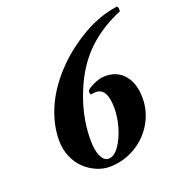

<svg xmlns="http://www.w3.org/2000/svg" viewBox="-119 -721 746 820"><g transform="rotate(-20 254.5 -310.5)"><path d="M354 -365.2Q409.7 -365.2 441.4 -326.7Q473.1 -288.1 473.1 -222.7Q473.1 -160.6 441.2 -107.7Q409.2 -54.7 355.5 -24.4Q301.8 5.9 240.7 5.9Q210.9 5.9 181.9 -6.8Q152.8 -19.5 128.9 -42Q105 -64.5 90.3 -99.1Q75.7 -133.8 75.7 -173.8Q75.7 -243.7 106.4 -316.2Q137.2 -388.7 199.7 -456.1Q255.9 -517.1 336.4 -565.9Q417 -614.7 503.4 -627Q511.2 -621.6 508.3 -603.5Q418 -565.4 356.9 -508.1Q295.9 -450.7 257.3 -367.2Q202.6 -248.5 202.6 -129.9Q202.6 -81.1 215.6 -54.7Q228.5 -28.3 248.5 -28.3Q274.4 -28.3 297.4 -61.5Q320.3 -94.7 332.8 -139.4Q345.2 -184.1 345.2 -222.7Q345.2 -314.5 294.4 -314.5Q277.8 -314.5 272 -311.5Q267.1 -314.9 267.1 -326.2Q267.1 -335.4 297.9 -350.3Q328.6 -365.2 354 -365.2Z"/></g></svg>

Font: Crimson
Style: BoldItalic
Weight: 700
Italic angle: -11°
Version: Version 0.8